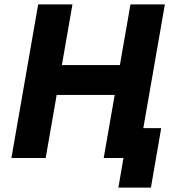

<svg xmlns="http://www.w3.org/2000/svg" viewBox="-20 -720 802 875"><path d="M731.4 -700 609.4 0H452.6L574.6 -700ZM32 0 154 -700H310.2L188.2 0ZM165 -287.4 190.2 -423.4H608L584 -287.4ZM542.6 0H527.2L532.8 -136H714.6L667.8 135H519.6Z"/></svg>

Font: Fixel Italic Variable Display Thin
Style: Italic
Weight: 100
Italic angle: -10°
Designer: AlfaBravo + MacPaw
Foundry: Kyrylo Tkachov, Marchela Mozhyna, Serhii Makarenko, Maria Weinstein, Zakhar Kryvoshyya
Version: Version 1.210;Glyphs 3.2 (3217)